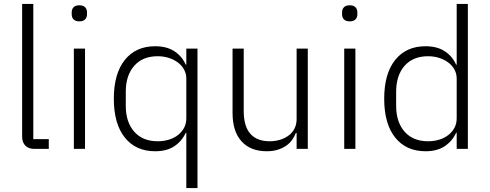

<svg xmlns="http://www.w3.org/2000/svg" viewBox="-20 -760 2501 980"><path d="M156 0Q125 0 109 -17Q93 -34 93 -62V-740H150V-50H229V0Z M385 -651Q365 -651 355.5 -661Q346 -671 346 -687V-697Q346 -713 355.5 -723Q365 -733 385 -733Q405 -733 414.5 -723Q424 -713 424 -697V-687Q424 -671 414.5 -661Q405 -651 385 -651ZM357 -512H414V0H357Z M931 -82H928Q908 -39 869.5 -13.5Q831 12 772 12Q673 12 617 -58Q561 -128 561 -256Q561 -384 617 -454Q673 -524 772 -524Q831 -524 870 -498.5Q909 -473 928 -430H931V-512H988V200H931ZM785 -39Q815 -39 841.5 -47Q868 -55 888 -70.5Q908 -86 919.5 -107.5Q931 -129 931 -156V-359Q931 -384 919.5 -405Q908 -426 888 -441Q868 -456 841.5 -464.5Q815 -473 785 -473Q708 -473 665 -424Q622 -375 622 -292V-220Q622 -137 665 -88Q708 -39 785 -39Z M1494 -81H1490Q1483 -63 1471 -46Q1459 -29 1441 -16.5Q1423 -4 1398.5 4Q1374 12 1341 12Q1259 12 1213 -38.5Q1167 -89 1167 -183V-512H1224V-194Q1224 -115 1258 -77Q1292 -39 1356 -39Q1383 -39 1407.5 -46Q1432 -53 1451.5 -67Q1471 -81 1482.5 -102.5Q1494 -124 1494 -153V-512H1551V0H1494Z M1765 -651Q1745 -651 1735.5 -661Q1726 -671 1726 -687V-697Q1726 -713 1735.5 -723Q1745 -733 1765 -733Q1785 -733 1794.5 -723Q1804 -713 1804 -697V-687Q1804 -671 1794.5 -661Q1785 -651 1765 -651ZM1737 -512H1794V0H1737Z M2311 -82H2308Q2288 -39 2249.5 -13.5Q2211 12 2152 12Q2053 12 1997 -58Q1941 -128 1941 -256Q1941 -384 1997 -454Q2053 -524 2152 -524Q2211 -524 2250 -498.5Q2289 -473 2308 -430H2311V-740H2368V0H2311ZM2165 -39Q2195 -39 2221.5 -47Q2248 -55 2268 -70.5Q2288 -86 2299.5 -107.5Q2311 -129 2311 -156V-359Q2311 -384 2299.5 -405Q2288 -426 2268 -441Q2248 -456 2221.5 -464.5Q2195 -473 2165 -473Q2088 -473 2045 -424Q2002 -375 2002 -292V-220Q2002 -137 2045 -88Q2088 -39 2165 -39Z"/></svg>

Font: IBM Plex Sans Thai Light
Style: Regular
Weight: 300
Designer: Mike Abbink, Paul van der Laan, Pieter van Rosmalen, Ben Mitchell, Mark Frömberg
Foundry: Bold Monday
Version: Version 1.2